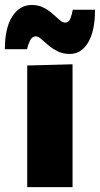

<svg xmlns="http://www.w3.org/2000/svg" viewBox="-60 -770 411 790"><path d="M52 0V-500.5L238.5 -505.5V0ZM227.5 -548Q199 -548 177 -559Q155 -570 138.5 -584.2Q122 -598.5 109.5 -609.5Q97 -620.5 88 -620.5Q72 -620.5 63.5 -603Q55 -585.5 51.5 -567.5H-40Q-40 -655 -9.5 -702.2Q21 -749.5 71 -749.5Q98.5 -749.5 119.5 -738.5Q140.5 -727.5 156.5 -713.2Q172.5 -699 185 -688Q197.5 -677 208 -677Q223.5 -677 230 -694.5Q236.5 -712 239.5 -730H331Q331 -643 302.8 -595.5Q274.5 -548 227.5 -548Z"/></svg>

Font: Commissioner ExtraBold
Style: Regular
Weight: 800
Designer: Kostas Bartsokas
Foundry: Kostas Bartsokas
Version: Version 1.000; ttfautohint (v1.8.3)